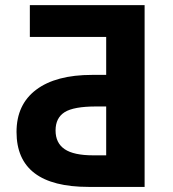

<svg xmlns="http://www.w3.org/2000/svg" viewBox="-20 -734 678 754"><path d="M397 -315.9H357.9Q269.5 -315.9 233.9 -293.5Q198.2 -271 198.2 -221.7Q198.2 -172.4 233.9 -148.2Q269.5 -124 346.2 -124H397ZM328.1 0Q44.9 0 44.9 -215.8Q44.9 -323.7 122.3 -381.8Q199.7 -439.9 341.8 -439.9H397V-588.9H97.2V-713.9H547.9V0Z"/></svg>

Font: NotoSans-Bold
Style: Bold
Weight: 700
Designer: Monotype Design team
Foundry: Monotype Imaging Inc.
Version: Version 1.04